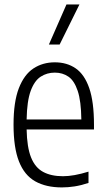

<svg xmlns="http://www.w3.org/2000/svg" viewBox="-20 -828 474 858"><path d="M256.5 9.5Q185.5 9.5 137.2 -17.8Q89 -45 64.8 -106.5Q40.5 -168 40.5 -271Q40.5 -372.5 64.2 -433.8Q88 -495 129.5 -522.2Q171 -549.5 225 -549.5Q279 -549.5 318.2 -522.5Q357.5 -495.5 378.8 -434.2Q400 -373 400 -270.5V-249.5H99Q100.5 -170 118.8 -124.5Q137 -79 172.8 -59.8Q208.5 -40.5 261.5 -40.5Q309.5 -40.5 375.5 -61V-10.5Q342 0.5 313.2 5Q284.5 9.5 256.5 9.5ZM225 -503.5Q190 -503.5 162 -485.5Q134 -467.5 117.2 -422Q100.5 -376.5 99 -294H343.5Q342.5 -376.5 327.2 -422Q312 -467.5 285.8 -485.5Q259.5 -503.5 225 -503.5ZM198.5 -629 277 -808H335L246.5 -629Z"/></svg>

Font: Encode Sans Cnd Lt
Style: Regular
Weight: 300
Width: 3
Designer: Multiple Designers
Foundry: Impallari Type
Version: Version 3.002; ttfautohint (v1.8.3) -l 8 -r 50 -G 200 -x 14 